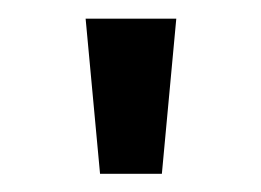

<svg xmlns="http://www.w3.org/2000/svg" viewBox="-20 -740 284 209"><path d="M156.2 -550.8H88.9L73.2 -719.7H171.9Z"/></svg>

Font: Allerta
Style: Regular
Weight: 400
Designer: Matt McInerney
Foundry: Matt McInerney
Version: Version 1.0